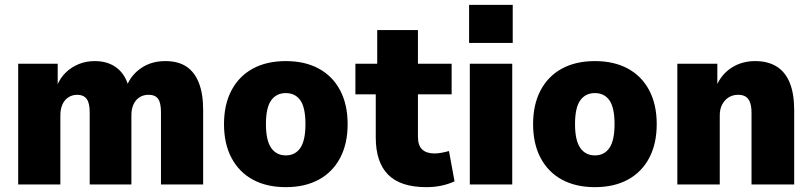

<svg xmlns="http://www.w3.org/2000/svg" viewBox="-20 -761 3347 792"><path d="M55 0V-498H218V-407H215Q228 -439 251 -461.5Q274 -484 304.5 -496.5Q335 -509 371 -509Q423 -509 458.5 -483.5Q494 -458 509 -409H504Q522 -453 563.5 -481Q605 -509 662 -509Q714 -509 748 -487Q782 -465 800 -420Q818 -375 818 -307V0H644V-298Q644 -337 632 -353.5Q620 -370 593 -370Q572 -370 556 -360Q540 -350 531 -331Q522 -312 522 -286V0H350V-298Q350 -337 337 -353.5Q324 -370 299 -370Q278 -370 262 -359.5Q246 -349 237.5 -330Q229 -311 229 -286V0Z M1159 11Q1080 11 1023 -20Q966 -51 935 -109.5Q904 -168 904 -249Q904 -330 935 -388.5Q966 -447 1023 -478Q1080 -509 1159 -509Q1238 -509 1295 -478Q1352 -447 1383 -388.5Q1414 -330 1414 -249Q1414 -168 1383 -109.5Q1352 -51 1295 -20Q1238 11 1159 11ZM1159 -120Q1198 -120 1219 -151Q1240 -182 1240 -249Q1240 -317 1219 -347Q1198 -377 1159 -377Q1120 -377 1098.5 -347Q1077 -317 1077 -249Q1077 -182 1098.5 -151Q1120 -120 1159 -120Z M1739 11Q1632 11 1581 -40.5Q1530 -92 1530 -194V-372H1446V-498H1536V-637H1704V-498H1843V-372H1704V-197Q1704 -161 1721.5 -144.5Q1739 -128 1772 -128Q1786 -128 1802 -131Q1818 -134 1832 -138L1855 -13Q1829 -1 1800 5Q1771 11 1739 11Z M1915 -584V-741H2095V-584ZM1918 0V-498H2093V0Z M2434 11Q2355 11 2298 -20Q2241 -51 2210 -109.5Q2179 -168 2179 -249Q2179 -330 2210 -388.5Q2241 -447 2298 -478Q2355 -509 2434 -509Q2513 -509 2570 -478Q2627 -447 2658 -388.5Q2689 -330 2689 -249Q2689 -168 2658 -109.5Q2627 -51 2570 -20Q2513 11 2434 11ZM2434 -120Q2473 -120 2494 -151Q2515 -182 2515 -249Q2515 -317 2494 -347Q2473 -377 2434 -377Q2395 -377 2373.5 -347Q2352 -317 2352 -249Q2352 -182 2373.5 -151Q2395 -120 2434 -120Z M2774 0V-498H2939V-408H2936Q2957 -456 2999 -482.5Q3041 -509 3095 -509Q3147 -509 3183 -487Q3219 -465 3237.5 -420Q3256 -375 3256 -307V0H3080V-296Q3080 -323 3073.5 -339.5Q3067 -356 3055 -363Q3043 -370 3025 -370Q3003 -370 2986 -359.5Q2969 -349 2959 -330Q2949 -311 2949 -285V0Z"/></svg>

Font: Nunito Sans 10pt SemiCondensed Black
Style: Regular
Weight: 900
Width: 4
Designer: Vernon Adams
Foundry: Vernon Adams
Version: Version 3.101;gftools[0.9.27]